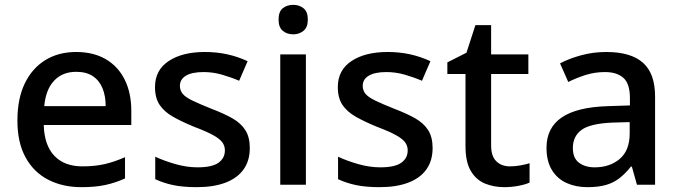

<svg xmlns="http://www.w3.org/2000/svg" viewBox="-20 -764 2809 794"><path d="M295 -549Q366 -549 417 -519.5Q468 -490 495.5 -435Q523 -380 523 -305V-247H161Q163 -164 204.5 -120Q246 -76 321 -76Q373 -76 413.5 -85.5Q454 -95 497 -114V-26Q457 -8 415.5 1Q374 10 317 10Q239 10 179 -21Q119 -52 85.5 -113.5Q52 -175 52 -265Q52 -356 82.5 -419Q113 -482 167.5 -515.5Q222 -549 295 -549ZM295 -467Q238 -467 203.5 -430Q169 -393 163 -325H417Q417 -367 404 -399Q391 -431 364 -449Q337 -467 295 -467Z M1013 -152Q1013 -99 987 -63Q961 -27 912 -8.5Q863 10 794 10Q737 10 696.5 1.5Q656 -7 622 -23V-116Q658 -99 705 -85.5Q752 -72 797 -72Q857 -72 883.5 -91Q910 -110 910 -142Q910 -160 900 -174.5Q890 -189 862.5 -204.5Q835 -220 782 -240Q731 -261 695 -281.5Q659 -302 640 -330.5Q621 -359 621 -404Q621 -474 677.5 -511.5Q734 -549 827 -549Q876 -549 919.5 -539.5Q963 -530 1004 -511L969 -430Q934 -445 897 -455.5Q860 -466 822 -466Q774 -466 749 -451Q724 -436 724 -409Q724 -390 735.5 -376Q747 -362 776 -348Q805 -334 855 -314Q905 -295 940.5 -275Q976 -255 994.5 -226Q1013 -197 1013 -152Z M1245 -539V0H1139V-539ZM1193 -744Q1217 -744 1235 -730Q1253 -716 1253 -683Q1253 -651 1235 -636.5Q1217 -622 1193 -622Q1167 -622 1149.5 -636.5Q1132 -651 1132 -683Q1132 -716 1149.5 -730Q1167 -744 1193 -744Z M1769 -152Q1769 -99 1743 -63Q1717 -27 1668 -8.5Q1619 10 1550 10Q1493 10 1452.5 1.5Q1412 -7 1378 -23V-116Q1414 -99 1461 -85.5Q1508 -72 1553 -72Q1613 -72 1639.5 -91Q1666 -110 1666 -142Q1666 -160 1656 -174.5Q1646 -189 1618.5 -204.5Q1591 -220 1538 -240Q1487 -261 1451 -281.5Q1415 -302 1396 -330.5Q1377 -359 1377 -404Q1377 -474 1433.5 -511.5Q1490 -549 1583 -549Q1632 -549 1675.5 -539.5Q1719 -530 1760 -511L1725 -430Q1690 -445 1653 -455.5Q1616 -466 1578 -466Q1530 -466 1505 -451Q1480 -436 1480 -409Q1480 -390 1491.5 -376Q1503 -362 1532 -348Q1561 -334 1611 -314Q1661 -295 1696.5 -275Q1732 -255 1750.5 -226Q1769 -197 1769 -152Z M2089 -76Q2110 -76 2132 -80Q2154 -84 2170 -89V-9Q2153 -1 2124 4.5Q2095 10 2066 10Q2022 10 1985.5 -5Q1949 -20 1927 -57Q1905 -94 1905 -160V-458H1830V-506L1909 -546L1946 -660H2011V-539H2165V-458H2011V-162Q2011 -118 2032.5 -97Q2054 -76 2089 -76Z M2487 -549Q2589 -549 2639 -504.5Q2689 -460 2689 -365V0H2614L2593 -75H2589Q2566 -46 2541.5 -27Q2517 -8 2485.5 1Q2454 10 2409 10Q2361 10 2322.5 -7.5Q2284 -25 2262 -61.5Q2240 -98 2240 -153Q2240 -235 2302.5 -278Q2365 -321 2493 -325L2585 -328V-358Q2585 -418 2558 -442Q2531 -466 2482 -466Q2440 -466 2402 -454Q2364 -442 2330 -425L2296 -502Q2334 -522 2383.5 -535.5Q2433 -549 2487 -549ZM2512 -257Q2420 -253 2384.5 -226.5Q2349 -200 2349 -152Q2349 -110 2374.5 -91Q2400 -72 2439 -72Q2502 -72 2543 -107Q2584 -142 2584 -212V-259Z"/></svg>

Font: Noto Sans Hebrew Medium
Style: Regular
Weight: 500
Designer: Monotype Design Team
Foundry: Monotype Imaging Inc.
Version: Version 2.003